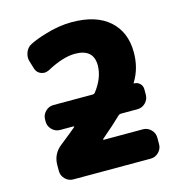

<svg xmlns="http://www.w3.org/2000/svg" viewBox="-110 -862 878 938"><g transform="rotate(-15 329.5 -393.0)"><path d="M145.5 -270.5Q122.1 -270.5 105 -287.6Q87.9 -304.7 87.9 -328.1V-338.9Q87.9 -362.3 105 -379.4Q122.1 -396.5 145.5 -396.5H343.8Q351.6 -396.5 356.4 -402.3Q404.3 -463.9 405.3 -527.3Q405.3 -611.3 311.5 -611.3Q251 -611.3 168 -566.4Q156.2 -560.5 144.5 -560.5Q136.7 -560.5 127.9 -563.5Q107.4 -571.3 100.6 -591.8L88.9 -629.9Q85 -640.6 85 -652.3Q85 -665 89.8 -677.7Q98.6 -702.1 121.1 -712.9Q157.2 -730.5 198.2 -742.2Q269.5 -764.6 335.9 -764.6Q459 -764.6 525.4 -705.6Q591.8 -646.5 591.8 -543.9Q591.8 -462.9 552.7 -400.4Q549.8 -396.5 554.7 -396.5Q571.3 -396.5 583 -384.8Q594.7 -373 594.7 -356.4V-328.1Q594.7 -304.7 577.6 -287.6Q560.5 -270.5 537.1 -270.5H453.1Q445.3 -270.5 440.4 -265.6Q401.4 -227.5 337.9 -173.8Q335.9 -172.9 336.9 -170.9Q337.9 -168.9 339.8 -168.9H537.1Q560.5 -168.9 577.6 -151.9Q594.7 -134.8 594.7 -111.3V-78.1Q594.7 -54.7 577.6 -37.6Q560.5 -20.5 537.1 -20.5H145.5Q122.1 -20.5 105 -37.6Q87.9 -54.7 87.9 -78.1V-107.4Q87.9 -165 133.8 -200.2Q194.3 -248 214.8 -265.6Q216.8 -266.6 215.8 -268.6Q214.8 -270.5 212.9 -270.5Z"/></g></svg>

Font: Gen Jyuu Gothic Heavy
Style: Bold
Weight: 900
Designer: [Source Han Sans]
Ryoko NISHIZUKA  (kana & ideographs); Paul D. Hunt (Latin, Greek & Cyrillic); Wenlong ZHANG  (bopomofo
Version: Version 1.002.20150607